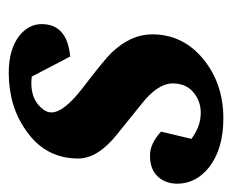

<svg xmlns="http://www.w3.org/2000/svg" viewBox="-84 -468 543 450"><g transform="rotate(-90 188.0 -242.5)"><path d="M357 -417Q357 -357 281 -350L234 -440Q227 -441 218 -441Q188 -441 169 -425.5Q150 -410 150 -394Q150 -365 207 -321Q275 -269 290 -253Q333 -208 333 -158Q333 -86 275.5 -38.5Q218 9 136 9Q65 9 22 -24Q-17 -55 -17 -99Q-17 -127 0 -145Q17 -163 49 -163Q77 -163 105 -137L88 -66Q117 -44 149 -44Q177 -44 197.5 -61.5Q218 -79 218 -110Q218 -144 172 -181L100 -239Q42 -285 42 -331Q42 -408 107 -453Q164 -494 243 -494Q298 -494 330 -469Q357 -447 357 -417Z"/></g></svg>

Font: Apparatus SIL
Style: Bold Italic
Weight: 700
Italic angle: -11°
Version: Version 1.0